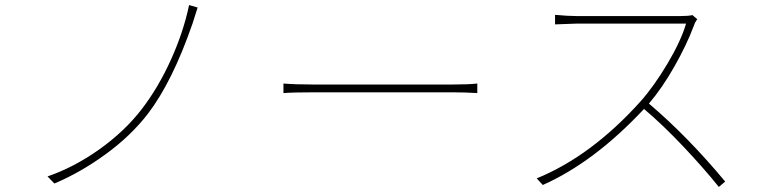

<svg xmlns="http://www.w3.org/2000/svg" viewBox="-20 -737 3040 767"><path d="M769.5 -707 749 -642.6Q668.9 -411.1 571.3 -283.2Q502.9 -194.3 402.3 -121.1Q301.8 -47.9 197.3 -3.9L169.9 -32.2Q277.3 -69.3 377.9 -141.1Q478.5 -212.9 546.9 -301.8Q613.3 -388.7 663.1 -499Q712.9 -609.4 735.4 -716.8Z M1112.3 -365.2V-403.3Q1161.1 -399.4 1230.5 -399.4H1789.1Q1851.6 -399.4 1886.7 -403.3V-365.2Q1836.9 -368.2 1790 -368.2H1230.5Q1150.4 -368.2 1112.3 -365.2Z M2746.1 -676.8 2765.6 -660.2Q2756.8 -649.4 2752 -634.8Q2723.6 -558.6 2674.3 -471.7Q2625 -384.8 2572.3 -323.2Q2726.6 -192.4 2877 -11.7L2851.6 9.8Q2792 -64.5 2710 -151.4Q2627.9 -238.3 2552.7 -301.8Q2354.5 -89.8 2148.4 2L2124 -24.4Q2341.8 -113.3 2538.1 -331.1Q2592.8 -392.6 2646.5 -482.9Q2700.2 -573.2 2720.7 -642.6H2281.2L2197.3 -639.6V-677.7Q2249 -672.9 2281.2 -672.9H2700.2Q2731.4 -672.9 2746.1 -676.8Z"/></svg>

Font: GenEi Gothic M ExtraLight
Style: Regular
Weight: 200
Designer: o_tamon (Modified); [Source Han Sans]
Ryoko NISHIZUKA  (kana & ideographs); Paul D. Hunt (Latin, Greek & Cyrillic); Wenl
Version: Version 1.1a;Original Version 1.004